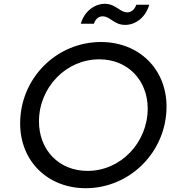

<svg xmlns="http://www.w3.org/2000/svg" viewBox="-20 -978 939 1010"><path d="M639 -847C690 -847 745 -883 765 -953H697C687 -923 666 -913 650 -913C610 -913 589 -958 531 -958C482 -958 425 -923 405 -853H474C484 -883 503 -892 520 -892C561 -892 578 -847 639 -847ZM431 12C665 12 856 -181 856 -417C856 -617 709 -757 511 -757C276 -757 86 -565 86 -329C86 -128 233 12 431 12ZM441 -79C288 -79 185 -191 185 -339C185 -519 328 -666 502 -666C654 -666 757 -554 757 -407C757 -228 615 -79 441 -79Z"/></svg>

Font: Plus Jakarta Text
Style: Italic
Weight: 400
Italic angle: -12°
Designer: Gumpita Rahayu
Foundry: Tokotype Studio
Version: Version 1.000;hotconv 1.0.109;makeotfexe 2.5.65596